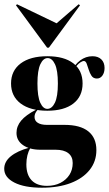

<svg xmlns="http://www.w3.org/2000/svg" viewBox="-20 -696 516 909"><path d="M179 192.7Q95.2 192.7 47.6 168.1Q0 143.5 0 103.2Q0 69.4 31 44Q62.1 18.5 118.5 3.2L123.4 4.8Q114.5 20.2 109.7 39.5Q104.8 58.9 104.8 82.3Q104.8 131.5 129.8 157.7Q154.8 183.9 202.4 183.9Q238.7 183.9 266.1 169.8Q293.5 155.6 308.9 131.5Q324.2 107.3 324.2 75.8Q324.2 45.2 303.2 29Q282.3 12.9 243.5 12.9H171Q120.2 12.9 89.1 -8.9Q58.1 -30.6 58.1 -66.9Q58.1 -98.4 80.2 -125Q102.4 -151.6 150.8 -176.6L158.1 -175.8Q150 -166.9 146.8 -158.9Q143.5 -150.8 143.5 -142.7Q143.5 -124.2 158.9 -114.5Q174.2 -104.8 202.4 -104.8H285.5Q359.7 -104.8 398 -74.2Q436.3 -43.5 436.3 14.5Q436.3 68.5 404.4 108.5Q372.6 148.4 314.9 170.6Q257.3 192.7 179 192.7ZM204 -171.8Q123.4 -171.8 77.8 -206Q32.3 -240.3 32.3 -300.8Q32.3 -361.3 77.8 -395.6Q123.4 -429.8 204 -429.8Q283.1 -429.8 327 -396.4Q371 -362.9 371 -300.8Q371 -239.5 327 -205.6Q283.1 -171.8 204 -171.8ZM204 -180.6Q225.8 -180.6 239.9 -209.7Q254 -238.7 254 -300.8Q254 -362.9 240.3 -391.9Q226.6 -421 205.6 -421Q184.7 -421 171 -391.9Q157.3 -362.9 157.3 -300.8Q157.3 -238.7 170.6 -209.7Q183.9 -180.6 204 -180.6ZM438.7 -324.2Q421.8 -324.2 413.3 -337.1Q404.8 -350 400 -366.1Q395.2 -382.3 390.3 -394.8Q385.5 -407.3 376.6 -407.3Q371 -407.3 361.3 -401.2Q351.6 -395.2 341.5 -383.1Q331.5 -371 323.4 -350.8L319.4 -358.1Q333.1 -390.3 359.7 -410.1Q386.3 -429.8 417.7 -429.8Q444.4 -429.8 459.7 -414.9Q475 -400 475 -374.2Q475 -352.4 464.9 -338.3Q454.8 -324.2 438.7 -324.2ZM352.4 -675.8 358.9 -671 211.3 -470.2H203.2L55.6 -671L60.5 -675.8L268.5 -575.8L229 -569.4Z"/></svg>

Font: Playfair 144pt SemiCondensed Black
Style: Regular
Weight: 900
Width: 4
Designer: Claus Eggers Sørensen
Foundry: Claus Eggers Sørensen
Version: Version 2.203